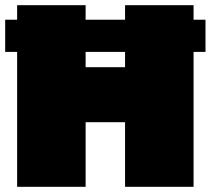

<svg xmlns="http://www.w3.org/2000/svg" viewBox="-26 -720 812 740"><path d="M-6 -644H766V-520H-6ZM40 0V-700H304V-461H456V-700H720V0H456V-249H304V0Z"/></svg>

Font: Golos Text Black
Style: Regular
Weight: 900
Designer: A.Korolkova, Vitaly Kuzmin
Foundry: ParaType Ltd
Version: Version 2.004